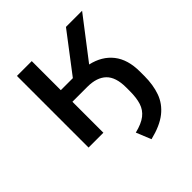

<svg xmlns="http://www.w3.org/2000/svg" viewBox="-185 -613 925 925"><g transform="rotate(-45 277.0 -151.0)"><path d="M319 186 288 110Q337 98 363 77.5Q389 57 399 25.5Q409 -6 409 -52V-77Q409 -147 376 -179Q343 -211 279 -211H177V0H76V-488H177V-290H259L410 -488H520L361 -281Q432 -265 471 -215.5Q510 -166 510 -83V-54Q510 7 493 54.5Q476 102 434.5 135Q393 168 319 186Z"/></g></svg>

Font: Nunito Sans SemiBold
Style: Regular
Weight: 600
Designer: Vernon Adams
Foundry: Vernon Adams
Version: Version 3.101; ttfautohint (v1.8.4.7-5d5b);gftools[0.9.27]